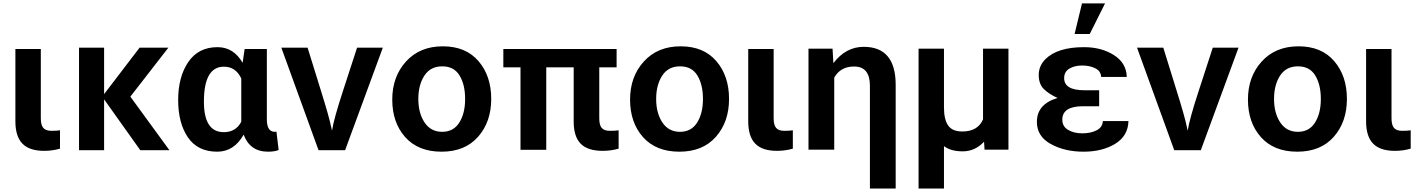

<svg xmlns="http://www.w3.org/2000/svg" viewBox="-20 -841 8240 1114"><path d="M69.3 -136.7V-556.6H216.8V-154.3Q216.8 -115.2 231.4 -98.6Q246.1 -82 278.3 -82Q310.5 -82 328.1 -85V21.5Q284.2 34.2 236.3 34.2Q150.4 34.2 109.9 -7.8Q69.3 -49.8 69.3 -136.7Z M438.5 30.3V-564.5H584V-294.9L790 -564.5H957L736.3 -280.3L962.9 30.3H793.9L584 -264.6V30.3Z M1242.2 -567.4Q1335 -567.4 1387.7 -476.6L1399.4 -556.6H1528.3V-148.4Q1528.3 -76.2 1574.2 -76.2Q1582 -76.2 1584 -77.1L1596.7 29.3Q1573.2 39.1 1535.2 39.1Q1430.7 39.1 1393.6 -59.6Q1337.9 39.1 1240.2 39.1Q1127 39.1 1070.3 -43.9Q1013.7 -127 1013.7 -260.7Q1013.7 -394.5 1072.3 -481Q1130.9 -567.4 1242.2 -567.4ZM1163.1 -251Q1163.1 -74.2 1278.3 -74.2Q1348.6 -74.2 1379.9 -134.8V-385.7Q1347.7 -454.1 1279.3 -454.1Q1163.1 -454.1 1163.1 -251Z M1612.3 -564.5H1764.6L1842.8 -312.5Q1889.6 -163.1 1901.4 -104.5L1906.2 -83Q1917 -151.4 1969.7 -312.5L2051.8 -564.5H2201.2L1982.4 30.3H1828.1Z M2331.1 -45.4Q2255.9 -129.9 2255.9 -263.2Q2255.9 -396.5 2335.9 -484.4Q2416 -572.3 2549.3 -572.3Q2682.6 -572.3 2756.3 -486.3Q2830.1 -400.4 2830.1 -267.1Q2830.1 -133.8 2753.9 -47.4Q2677.7 39.1 2542 39.1Q2406.2 39.1 2331.1 -45.4ZM2442.4 -402.3Q2407.2 -348.6 2407.2 -266.6Q2407.2 -184.6 2443.4 -130.4Q2479.5 -76.2 2545.4 -76.2Q2611.3 -76.2 2645 -129.9Q2678.7 -183.6 2678.7 -266.6Q2678.7 -349.6 2646.5 -402.8Q2614.3 -456.1 2545.9 -456.1Q2477.5 -456.1 2442.4 -402.3Z M2900.4 -450.2V-556.6H3557.6V-450.2H3457V-154.3Q3457 -114.3 3471.7 -98.1Q3486.3 -82 3519 -82Q3551.8 -82 3569.3 -85V21.5Q3525.4 34.2 3476.6 34.2Q3389.6 34.2 3349.1 -7.3Q3308.6 -48.8 3308.6 -134.8V-450.2H3149.4V28.3H3000V-450.2Z M3710.9 -45.4Q3635.7 -129.9 3635.7 -263.2Q3635.7 -396.5 3715.8 -484.4Q3795.9 -572.3 3929.2 -572.3Q4062.5 -572.3 4136.2 -486.3Q4210 -400.4 4210 -267.1Q4210 -133.8 4133.8 -47.4Q4057.6 39.1 3921.9 39.1Q3786.1 39.1 3710.9 -45.4ZM3822.3 -402.3Q3787.1 -348.6 3787.1 -266.6Q3787.1 -184.6 3823.2 -130.4Q3859.4 -76.2 3925.3 -76.2Q3991.2 -76.2 4024.9 -129.9Q4058.6 -183.6 4058.6 -266.6Q4058.6 -349.6 4026.4 -402.8Q3994.1 -456.1 3925.8 -456.1Q3857.4 -456.1 3822.3 -402.3Z M4321.3 -136.7V-556.6H4468.8V-154.3Q4468.8 -115.2 4483.4 -98.6Q4498 -82 4530.3 -82Q4562.5 -82 4580.1 -85V21.5Q4536.1 34.2 4488.3 34.2Q4402.3 34.2 4361.8 -7.8Q4321.3 -49.8 4321.3 -136.7Z M4670.9 27.3V-558.6H4810.5L4815.4 -474.6Q4887.7 -569.3 4991.2 -569.3Q5176.8 -569.3 5176.8 -348.6V252.9H5027.3V-343.8Q5027.3 -455.1 4935.5 -455.1Q4856.4 -455.1 4820.3 -390.6V27.3Z M5309.6 252.9V-558.6H5457V-216.8Q5457 -148.4 5481 -113.3Q5504.9 -78.1 5563.5 -78.1Q5653.3 -78.1 5683.6 -148.4V-558.6H5831.1V27.3H5692.4L5689.5 -18.6Q5636.7 37.1 5566.4 37.1Q5496.1 37.1 5457 6.8V252.9Z M5996.1 -133.8Q5996.1 -237.3 6116.2 -272.5Q6066.4 -294.9 6036.6 -324.2Q6006.8 -353.5 6006.8 -405.8Q6006.8 -458 6044.9 -497.1Q6115.2 -567.4 6269.5 -567.4Q6370.1 -567.4 6442.9 -521.5Q6515.6 -475.6 6517.6 -394.5H6369.1Q6367.2 -428.7 6335 -444.8Q6302.7 -460.9 6258.8 -460.9Q6214.8 -460.9 6184.6 -442.9Q6154.3 -424.8 6154.3 -387.7Q6154.3 -317.4 6271.5 -317.4H6357.4V-224.6H6263.7Q6143.6 -224.6 6143.6 -146.5Q6143.6 -107.4 6177.2 -87.4Q6210.9 -67.4 6259.8 -67.4Q6308.6 -67.4 6342.8 -85Q6377 -102.5 6378.9 -138.7H6527.3Q6525.4 -52.7 6450.7 -6.8Q6376 39.1 6266.6 39.1Q6157.2 39.1 6076.7 -5.4Q5996.1 -49.8 5996.1 -133.8ZM6214.8 -643.6 6257.8 -821.3H6391.6L6302.7 -643.6Z M6577.1 -564.5H6729.5L6807.6 -312.5Q6854.5 -163.1 6866.2 -104.5L6871.1 -83Q6881.8 -151.4 6934.6 -312.5L7016.6 -564.5H7166L6947.3 30.3H6793Z M7295.9 -45.4Q7220.7 -129.9 7220.7 -263.2Q7220.7 -396.5 7300.8 -484.4Q7380.9 -572.3 7514.2 -572.3Q7647.5 -572.3 7721.2 -486.3Q7794.9 -400.4 7794.9 -267.1Q7794.9 -133.8 7718.8 -47.4Q7642.6 39.1 7506.8 39.1Q7371.1 39.1 7295.9 -45.4ZM7407.2 -402.3Q7372.1 -348.6 7372.1 -266.6Q7372.1 -184.6 7408.2 -130.4Q7444.3 -76.2 7510.3 -76.2Q7576.2 -76.2 7609.9 -129.9Q7643.6 -183.6 7643.6 -266.6Q7643.6 -349.6 7611.3 -402.8Q7579.1 -456.1 7510.7 -456.1Q7442.4 -456.1 7407.2 -402.3Z M7906.2 -136.7V-556.6H8053.7V-154.3Q8053.7 -115.2 8068.4 -98.6Q8083 -82 8115.2 -82Q8147.5 -82 8165 -85V21.5Q8121.1 34.2 8073.2 34.2Q7987.3 34.2 7946.8 -7.8Q7906.2 -49.8 7906.2 -136.7Z"/></svg>

Font: GenEi M Gothic v2 Bold
Style: Regular
Weight: 700
Version: Version 2.0